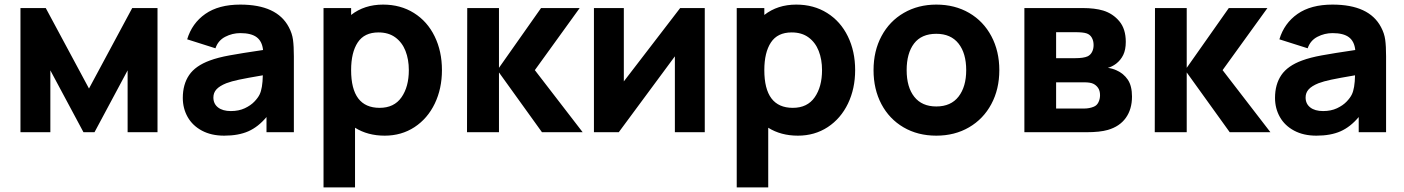

<svg xmlns="http://www.w3.org/2000/svg" viewBox="-20 -575 6108 835"><path d="M199 0H69V-540H179L367 -190L555 -540H665V0H535V-269L391 0H343L199 -269Z M1258 -330V0H1139V-66Q1103 -23 1060 -4Q1017 15 955 15Q899 15 858.2 -6.8Q817.5 -28.5 796.2 -66Q775 -103.5 775 -149Q775 -208 802.5 -248.5Q830 -289 893 -312Q928 -325 978.5 -334.2Q1029 -343.5 1124 -357.5Q1120 -395.5 1096.2 -413.2Q1072.5 -431 1025 -431Q990.5 -431 959.5 -415Q928.5 -399 917 -365L794 -404Q815 -474 873 -514.5Q931 -555 1025 -555Q1184.5 -555 1236 -457Q1250.5 -430 1254.2 -402.2Q1258 -374.5 1258 -330ZM1123 -247.5Q1052.5 -235.5 1019.5 -228.5Q986.5 -221.5 964 -213Q934.5 -201 921.2 -186.2Q908 -171.5 908 -151Q908 -123.5 928.2 -107.8Q948.5 -92 984 -92Q1018.5 -92 1044.5 -104.2Q1070.5 -116.5 1086.2 -133Q1102 -149.5 1109 -164Q1122 -190.5 1123 -247.5Z M1902 -270Q1902 -189.5 1870.8 -124.5Q1839.5 -59.5 1782.8 -22.2Q1726 15 1653 15Q1579 15 1524 -19.5V240H1387V-540H1507V-510Q1564.5 -555 1646 -555Q1722 -555 1780.2 -518.5Q1838.5 -482 1870.2 -417Q1902 -352 1902 -270ZM1758 -270Q1758 -316.5 1743.5 -353.5Q1729 -390.5 1699.5 -412.2Q1670 -434 1626 -434Q1564.5 -434 1535.8 -390.5Q1507 -347 1507 -270Q1507 -106 1631 -106Q1694 -106 1726 -151.8Q1758 -197.5 1758 -270Z M2150 0H2011L2012 -540H2150V-280L2333 -540H2501L2306 -270L2514 0H2337L2150 -260Z M2938 -540H3045V0H2915V-330L2671 0H2563V-540H2693V-221Z M3699 -270Q3699 -189.5 3667.8 -124.5Q3636.5 -59.5 3579.8 -22.2Q3523 15 3450 15Q3376 15 3321 -19.5V240H3184V-540H3304V-510Q3361.5 -555 3443 -555Q3519 -555 3577.2 -518.5Q3635.5 -482 3667.2 -417Q3699 -352 3699 -270ZM3555 -270Q3555 -316.5 3540.5 -353.5Q3526 -390.5 3496.5 -412.2Q3467 -434 3423 -434Q3361.5 -434 3332.8 -390.5Q3304 -347 3304 -270Q3304 -106 3428 -106Q3491 -106 3523 -151.8Q3555 -197.5 3555 -270Z M3779 -270Q3779 -353.5 3813.8 -418.2Q3848.5 -483 3910.8 -519Q3973 -555 4052 -555Q4132.5 -555 4194.8 -518.8Q4257 -482.5 4291.5 -417.5Q4326 -352.5 4326 -270Q4326 -187 4291.2 -122.2Q4256.5 -57.5 4194.2 -21.2Q4132 15 4052 15Q3971.5 15 3909.5 -21.2Q3847.5 -57.5 3813.2 -122.2Q3779 -187 3779 -270ZM4182 -270Q4182 -343.5 4148.5 -385.8Q4115 -428 4052 -428Q3987.5 -428 3955.2 -385.8Q3923 -343.5 3923 -270Q3923 -196 3956.2 -154Q3989.5 -112 4052 -112Q4115.5 -112 4148.8 -155Q4182 -198 4182 -270Z M4435 0V-540H4688Q4741.5 -540 4778 -529Q4820 -516 4848 -482.5Q4876 -449 4876 -393Q4876 -359 4865 -336.2Q4854 -313.5 4834 -298Q4816 -284.5 4798 -280Q4819 -277 4836 -269Q4866.5 -255.5 4884.8 -228.5Q4903 -201.5 4903 -155Q4903 -100 4876.2 -62.5Q4849.5 -25 4798 -10Q4763.5 0 4705 0ZM4656 -322Q4692.5 -322 4710 -330Q4722.5 -336 4729.2 -349Q4736 -362 4736 -379Q4736 -397.5 4728.2 -411.2Q4720.5 -425 4705 -430Q4690 -435 4656 -435H4573V-322ZM4695 -103Q4718 -103 4737 -111Q4750.5 -116.5 4757.2 -130.5Q4764 -144.5 4764 -161Q4764 -180.5 4755.5 -192.8Q4747 -205 4734 -211Q4721 -217 4695 -217H4573V-103Z M5141 0H5002L5003 -540H5141V-280L5324 -540H5492L5297 -270L5505 0H5328L5141 -260Z M6008 -330V0H5889V-66Q5853 -23 5810 -4Q5767 15 5705 15Q5649 15 5608.2 -6.8Q5567.5 -28.5 5546.2 -66Q5525 -103.5 5525 -149Q5525 -208 5552.5 -248.5Q5580 -289 5643 -312Q5678 -325 5728.5 -334.2Q5779 -343.5 5874 -357.5Q5870 -395.5 5846.2 -413.2Q5822.5 -431 5775 -431Q5740.5 -431 5709.5 -415Q5678.5 -399 5667 -365L5544 -404Q5565 -474 5623 -514.5Q5681 -555 5775 -555Q5934.5 -555 5986 -457Q6000.5 -430 6004.2 -402.2Q6008 -374.5 6008 -330ZM5873 -247.5Q5802.5 -235.5 5769.5 -228.5Q5736.5 -221.5 5714 -213Q5684.5 -201 5671.2 -186.2Q5658 -171.5 5658 -151Q5658 -123.5 5678.2 -107.8Q5698.5 -92 5734 -92Q5768.5 -92 5794.5 -104.2Q5820.5 -116.5 5836.2 -133Q5852 -149.5 5859 -164Q5872 -190.5 5873 -247.5Z"/></svg>

Font: Hauora ExtraBold
Style: Regular
Weight: 800
Designer: Wayne Shih
Foundry: WCYS
Version: Version 1.001